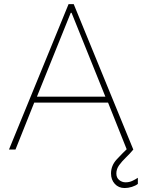

<svg xmlns="http://www.w3.org/2000/svg" viewBox="-20 -740 704 950"><path d="M24.4 0 319.3 -719.7H344.7L639.6 0H607.4L510.7 -242.2L504.9 -252.9L334 -676.8H330.1L159.2 -252.9L153.3 -242.2L56.6 0ZM139.6 -232.4V-261.7H524.4V-232.4ZM596.7 190.4Q566.9 190.4 548.1 169.9Q529.3 149.4 529.3 118.2Q529.3 79.1 557.6 48.6Q585.9 18.1 617.2 -11.7L639.6 0Q622.1 21 602.5 39.8Q583 58.6 569.3 77.6Q555.7 96.7 555.7 118.2Q555.7 139.2 569.6 150.6Q583.5 162.1 601.6 162.1Q620.1 162.1 635.7 154.5Q651.4 147 662.1 139.6V169.9Q651.4 178.7 632.8 184.6Q614.3 190.4 596.7 190.4Z"/></svg>

Font: Reddit Sans ExtraLight
Style: Regular
Weight: 250
Designer: Stephen Hutchings
Foundry: Reddit
Version: Version 1.014